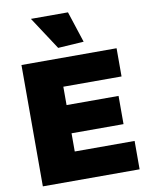

<svg xmlns="http://www.w3.org/2000/svg" viewBox="-105 -1078 894 1153"><g transform="rotate(-10 342.0 -501.5)"><path d="M296 -803 165 -1003H391L453 -813ZM61 -740H641V-568H286V-456H603V-284H286V-173H651V0H61Z"/></g></svg>

Font: Plata Sans Black
Style: Regular
Weight: 900
Designer: Pablo Impallari, Andres Torresi, & Cristiano Sobral
Foundry: Pablo Impallari, Andres Torresi, & Cristiano Sobral
Version: Version 1.00;December 28, 2019;FontCreator 12.0.0.2547 64-bi